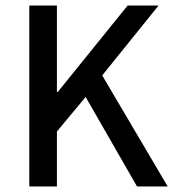

<svg xmlns="http://www.w3.org/2000/svg" viewBox="-20 -675 628 695"><path d="M86 0V-655H186V-342H189L442 -655H554L350 -402L587 0H476L290 -324L186 -199V0Z"/></svg>

Font: Source Sans 3 Medium
Style: Regular
Weight: 500
Designer: Paul D. Hunt
Foundry: Adobe
Version: Version 3.052;hotconv 1.1.0;makeotfexe 2.6.0